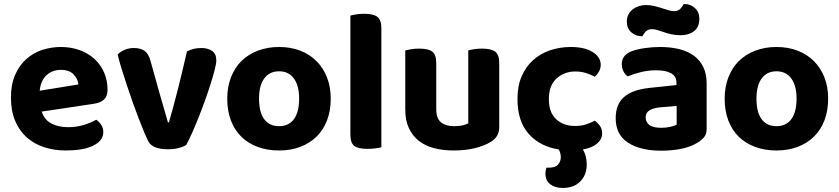

<svg xmlns="http://www.w3.org/2000/svg" viewBox="-20 -728 4144 948"><path d="M186 -177Q200 -135 235 -117.5Q270 -100 316 -100Q358 -100 395 -111.5Q432 -123 455 -137Q470 -127 480 -111Q490 -95 490 -76Q490 -53 476 -36Q462 -19 437.5 -7.5Q413 4 379.5 9.5Q346 15 306 15Q247 15 197 -1.5Q147 -18 111 -50.5Q75 -83 54.5 -132Q34 -181 34 -247Q34 -311 54.5 -358Q75 -405 109.5 -436Q144 -467 188.5 -481.5Q233 -496 280 -496Q331 -496 373.5 -480.5Q416 -465 446.5 -437Q477 -409 494 -370Q511 -331 511 -285Q511 -253 494 -237Q477 -221 446 -216ZM281 -383Q238 -383 209.5 -356.5Q181 -330 176 -280L367 -311Q365 -337 344 -360Q323 -383 281 -383Z M974 -491Q1005 -491 1026.5 -477Q1048 -463 1048 -430Q1048 -415 1040.5 -385Q1033 -355 1021 -317Q1009 -279 993.5 -235.5Q978 -192 961.5 -150.5Q945 -109 929 -73Q913 -37 900 -13Q888 -4 863.5 2.5Q839 9 809 9Q774 9 749 0Q724 -9 713 -29Q704 -46 691.5 -76Q679 -106 664.5 -143.5Q650 -181 635 -223.5Q620 -266 606 -308.5Q592 -351 580 -389.5Q568 -428 561 -459Q573 -472 594.5 -481.5Q616 -491 641 -491Q673 -491 693 -477.5Q713 -464 723 -428L767 -270Q779 -228 791 -187.5Q803 -147 809 -124H814Q837 -202 860 -294Q883 -386 903 -474Q934 -491 974 -491Z M1613 -241Q1613 -182 1595 -134.5Q1577 -87 1543.5 -54Q1510 -21 1463 -3Q1416 15 1358 15Q1300 15 1252.5 -2.5Q1205 -20 1171.5 -53Q1138 -86 1120 -133.5Q1102 -181 1102 -241Q1102 -299 1120.5 -346.5Q1139 -394 1172.5 -427Q1206 -460 1253.5 -478Q1301 -496 1358 -496Q1415 -496 1462 -478Q1509 -460 1542.5 -426.5Q1576 -393 1594.5 -346Q1613 -299 1613 -241ZM1358 -376Q1311 -376 1285 -341Q1259 -306 1259 -241Q1259 -174 1284.5 -139.5Q1310 -105 1358 -105Q1406 -105 1431.5 -140Q1457 -175 1457 -241Q1457 -305 1431 -340.5Q1405 -376 1358 -376Z M1794 7Q1749 7 1729.5 -7.5Q1710 -22 1710 -64V-651Q1720 -654 1738.5 -657Q1757 -660 1779 -660Q1823 -660 1843 -645Q1863 -630 1863 -588V-1Q1852 2 1834 4.5Q1816 7 1794 7Z M2445 -100Q2445 -53 2404 -28Q2372 -8 2325 3.5Q2278 15 2221 15Q2167 15 2123 3.5Q2079 -8 2047.5 -33Q2016 -58 1998.5 -96Q1981 -134 1981 -188V-479Q1992 -482 2010 -485Q2028 -488 2050 -488Q2095 -488 2114.5 -473Q2134 -458 2134 -416V-189Q2134 -144 2157 -124.5Q2180 -105 2222 -105Q2248 -105 2265.5 -109.5Q2283 -114 2292 -119V-479Q2302 -482 2320 -485Q2338 -488 2360 -488Q2405 -488 2425 -473Q2445 -458 2445 -416V-100Z M2820 -375Q2766 -375 2728 -340.5Q2690 -306 2690 -239Q2690 -172 2726.5 -139Q2763 -106 2819 -106Q2851 -106 2875.5 -114.5Q2900 -123 2917 -132Q2934 -119 2943.5 -104.5Q2953 -90 2953 -69Q2953 -40 2928 -19Q2903 2 2858 10Q2877 42 2877 84Q2877 135 2845.5 167.5Q2814 200 2759 200Q2720 200 2696.5 181.5Q2673 163 2673 129Q2673 115 2678 100H2689Q2721 100 2735 85Q2749 70 2749 47Q2749 39 2746.5 29Q2744 19 2739 10Q2645 -5 2590 -67.5Q2535 -130 2535 -239Q2535 -304 2556 -352Q2577 -400 2613 -432Q2649 -464 2697 -480Q2745 -496 2798 -496Q2867 -496 2906.5 -471Q2946 -446 2946 -408Q2946 -390 2937.5 -375Q2929 -360 2917 -349Q2899 -359 2874.5 -367Q2850 -375 2820 -375Z M3245 -97Q3267 -97 3288.5 -101.5Q3310 -106 3321 -113V-205L3239 -198Q3207 -195 3187.5 -183.5Q3168 -172 3168 -149Q3168 -125 3186 -111Q3204 -97 3245 -97ZM3239 -496Q3291 -496 3333.5 -485.5Q3376 -475 3406 -453Q3436 -431 3452.5 -397Q3469 -363 3469 -317V-91Q3469 -65 3455.5 -49.5Q3442 -34 3423 -23Q3392 -4 3347 6Q3302 16 3245 16Q3142 16 3081 -23.5Q3020 -63 3020 -144Q3020 -213 3061 -249Q3102 -285 3187 -294L3320 -308V-319Q3320 -351 3294 -366Q3268 -381 3219 -381Q3181 -381 3144.5 -372Q3108 -363 3079 -351Q3067 -359 3058.5 -375.5Q3050 -392 3050 -411Q3050 -455 3096 -474Q3125 -485 3163.5 -490.5Q3202 -496 3239 -496ZM3169 -703Q3190 -703 3209.5 -698.5Q3229 -694 3247 -688Q3265 -682 3280.5 -677.5Q3296 -673 3308 -673Q3329 -673 3340 -685.5Q3351 -698 3356 -708H3361Q3390 -708 3411.5 -688Q3433 -668 3433 -636Q3433 -594 3406.5 -574Q3380 -554 3340 -554Q3316 -554 3296 -558.5Q3276 -563 3258.5 -569Q3241 -575 3226.5 -579.5Q3212 -584 3200 -584Q3179 -584 3168 -572Q3157 -560 3152 -549H3148Q3119 -549 3097 -568.5Q3075 -588 3075 -621Q3075 -642 3083.5 -657.5Q3092 -673 3105.5 -683Q3119 -693 3135.5 -698Q3152 -703 3169 -703Z M4069 -241Q4069 -182 4051 -134.5Q4033 -87 3999.5 -54Q3966 -21 3919 -3Q3872 15 3814 15Q3756 15 3708.5 -2.5Q3661 -20 3627.5 -53Q3594 -86 3576 -133.5Q3558 -181 3558 -241Q3558 -299 3576.5 -346.5Q3595 -394 3628.5 -427Q3662 -460 3709.5 -478Q3757 -496 3814 -496Q3871 -496 3918 -478Q3965 -460 3998.5 -426.5Q4032 -393 4050.5 -346Q4069 -299 4069 -241ZM3814 -376Q3767 -376 3741 -341Q3715 -306 3715 -241Q3715 -174 3740.5 -139.5Q3766 -105 3814 -105Q3862 -105 3887.5 -140Q3913 -175 3913 -241Q3913 -305 3887 -340.5Q3861 -376 3814 -376Z"/></svg>

Font: Baloo 2
Style: Bold
Weight: 700
Designer: Sarang Kulkarni and Ek Type
Foundry: Ek Type
Version: Version 1.640;hotconv 1.0.111;makeotfexe 2.5.65597; ttfautoh